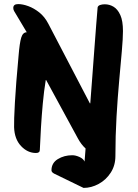

<svg xmlns="http://www.w3.org/2000/svg" viewBox="-20 -749 678 940"><path d="M389 171 245 101Q232 94 232 85Q232 49 263 30Q294 11 334 11Q350 11 369 19.5Q388 28 394 42L399 -22Q388 -32 378.5 -44.5Q369 -57 361 -72L206 -357H204Q195 -302 189.5 -242Q184 -182 180.5 -123.5Q177 -65 175 -15Q175 0 156 0Q115 0 83 -34Q51 -68 49 -126Q48 -158 53 -247.5Q58 -337 71 -477Q76 -539 84 -565Q92 -591 111 -591L49 -695Q45 -702 45 -710Q45 -729 69 -729Q91 -729 118.5 -719Q146 -709 172.5 -688Q199 -667 217 -632L420 -243H422Q427 -306 432 -375Q437 -444 442 -509Q447 -574 451 -627.5Q455 -681 458 -713Q460 -721 470 -724.5Q480 -728 493 -728Q516 -728 536 -716Q556 -704 569 -675.5Q582 -647 582 -597Q582 -562 576.5 -499Q571 -436 563.5 -354Q556 -272 550.5 -178Q545 -84 545 15Q545 61 522 96.5Q499 132 463 151.5Q427 171 389 171Z"/></svg>

Font: Protest Riot
Style: Regular
Weight: 400
Designer: Octavio Pardo
Foundry: Ashler Design
Version: Version 2.005; ttfautohint (v1.8.4.7-5d5b)